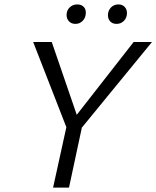

<svg xmlns="http://www.w3.org/2000/svg" viewBox="-20 -848 707 868"><path d="M280 -273 130 -658H214L327 -329L584 -658H667L350 -271L292 0H220ZM281 -780Q281 -801 295 -814.5Q309 -828 329 -828Q347 -828 357.5 -818Q368 -808 368 -791Q368 -769 354.5 -754.5Q341 -740 321 -740Q303 -740 292 -751.5Q281 -763 281 -780ZM468 -779Q468 -800 481.5 -814Q495 -828 515 -828Q533 -828 543.5 -817Q554 -806 554 -789Q554 -768 540.5 -754Q527 -740 507 -740Q489 -740 478.5 -751Q468 -762 468 -779Z"/></svg>

Font: LXGW Bright GB
Style: Italic
Weight: 400
Italic angle: -12°
Designer: Christian Thalmann (Catharsis Fonts)
Foundry: LXGW / Christian Thalmann (Catharsis Fonts) / Fontworks Inc.
Version: Version 5.510